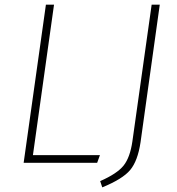

<svg xmlns="http://www.w3.org/2000/svg" viewBox="-20 -702 763 828"><path d="M213 -682 122 -33H411L399 0H82L178 -682ZM669 -682 586 -88Q574 -8 541.5 31Q509 70 421 106L412 79Q485 47 513 12Q541 -23 551 -93L634 -682Z"/></svg>

Font: Fira Sans UltraLight
Style: Italic
Weight: 200
Italic angle: -8°
Designer: Carrois Corporate & Edenspiekermann AG
Foundry: Carrois Corporate GbR & Edenspiekermann AG
Version: Version 4.203;PS 004.203;hotconv 1.0.88;makeotf.lib2.5.64775